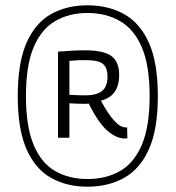

<svg xmlns="http://www.w3.org/2000/svg" viewBox="-20 -913 663 725"><path d="M310 -208Q232 -208 172.5 -241.5Q113 -275 80 -350Q47 -425 47 -550Q47 -676 80 -751Q113 -826 172.5 -859.5Q232 -893 310 -893Q389 -893 449 -859.5Q509 -826 542.5 -751Q576 -676 576 -550Q576 -425 542.5 -350Q509 -275 449 -241.5Q389 -208 310 -208ZM310 -237Q380 -237 433 -267Q486 -297 515.5 -366Q545 -435 545 -550Q545 -666 515.5 -734.5Q486 -803 433 -833.5Q380 -864 310 -864Q241 -864 188.5 -833.5Q136 -803 107 -734.5Q78 -666 78 -550Q78 -435 107 -366Q136 -297 188.5 -267Q241 -237 310 -237ZM451 -390Q420 -390 386 -419Q352 -448 315 -522Q311 -521 307 -521Q303 -521 299 -521Q285 -521 271.5 -521.5Q258 -522 242 -523V-393H199V-718Q257 -723 301 -723Q371 -723 400.5 -701.5Q430 -680 430 -630Q430 -550 361 -533Q415 -432 454 -432Q458 -432 460 -432L461 -391Q457 -390 451 -390ZM301 -553Q346 -553 366 -570Q386 -587 386 -624Q386 -655 370 -670.5Q354 -686 302 -686Q284 -686 273 -685.5Q262 -685 242 -683V-555Q273 -553 301 -553Z"/></svg>

Font: Georama Light
Style: Regular
Weight: 300
Designer: Jean-Baptiste Levee
Foundry: Production Type
Version: Version 1.000